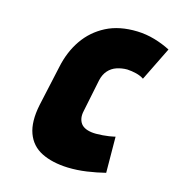

<svg xmlns="http://www.w3.org/2000/svg" viewBox="-85 -586 623 673"><g transform="rotate(15 227.0 -250.0)"><path d="M394 -357 454 -479Q427 -493 396 -502Q365 -511 333 -512Q267 -514 219.5 -489.5Q172 -465 142 -421.5Q112 -378 100 -320L68 -174Q55 -111 70 -70Q85 -29 124 -9.5Q163 10 220 12Q254 13 288.5 8Q323 3 355 -5L354 -136Q354 -136 348 -134.5Q342 -133 331.5 -131.5Q321 -130 309 -129Q297 -128 285 -128Q268 -128 254.5 -132Q241 -136 233 -144Q225 -152 222 -165Q219 -178 223 -195L247 -312Q252 -334 264.5 -348Q277 -362 295 -368Q313 -374 333 -374Q350 -373 366 -369Q382 -365 394 -357Z"/></g></svg>

Font: Advent Pro ExtraBold
Style: Italic
Weight: 800
Italic angle: -12°
Version: Version 3.000